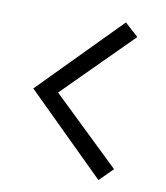

<svg xmlns="http://www.w3.org/2000/svg" viewBox="-72 -649 629 727"><g transform="rotate(10 242.5 -285.0)"><path d="M354 -588 406 -541 147 -282 406 -33 355 18 52 -281Z"/></g></svg>

Font: Yaldevi ExtraLight
Style: Regular
Weight: 400
Version: Version 1.100